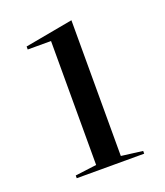

<svg xmlns="http://www.w3.org/2000/svg" viewBox="-103 -587 566 658"><g transform="rotate(-20 180.0 -257.5)"><path d="M65 0V-10L143 -20V-472H58V-483L233 -515V-20L311 -10V0Z"/></g></svg>

Font: Kalnia SemiExpanded Light
Style: Regular
Weight: 300
Width: 6
Designer: Frida Medrano
Foundry: Frida Medrano
Version: Version 1.105